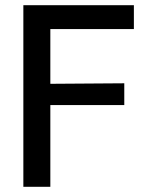

<svg xmlns="http://www.w3.org/2000/svg" viewBox="-20 -720 554 740"><path d="M496 -700V-608H174V-397L459 -399V-315H174V0H70V-700Z"/></svg>

Font: Lopes Sans Medium
Style: Regular
Weight: 500
Designer: Gabriel Lam, Diego Maldonado
Foundry: TypeRant, Foresti Design
Version: Version 4.000